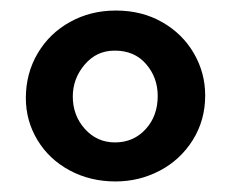

<svg xmlns="http://www.w3.org/2000/svg" viewBox="-20 -786 437 364"><path d="M369 -605Q369 -558 345.5 -520.5Q322 -483 283 -462.5Q244 -442 199 -442Q151 -442 112 -463Q73 -484 51 -520.5Q29 -557 29 -600Q29 -647 51.5 -685Q74 -723 113 -744.5Q152 -766 199 -766H200Q249 -766 287.5 -744Q326 -722 347.5 -685Q369 -648 369 -605ZM118 -603Q118 -567 141 -541.5Q164 -516 198 -516Q233 -516 256 -541Q279 -566 279 -604Q279 -639 257 -664.5Q235 -690 198 -690H197Q163 -690 140.5 -663.5Q118 -637 118 -603Z"/></svg>

Font: Gmarket Sans TTF Bold
Style: Regular
Weight: 700
Designer: Creative Director : Sungho Lee; Art Director : Kiwoong Choi; Project Manager : Sori Yang, Jongwook Yoon; Font Designer :
Foundry: Sandoll Inc.
Version: Version 1.000;hotconv 1.0.109;makeotfexe 2.5.65596